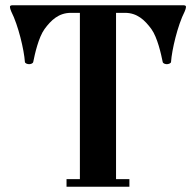

<svg xmlns="http://www.w3.org/2000/svg" viewBox="-20 -713 748 733"><path d="M18 -687C18 -682 21 -673 23 -669C50 -616 72 -522 75 -477C75 -471 85 -468 91 -468C96 -468 106 -470 107 -477C113 -507 127 -570 150 -602C175 -636 204 -664 251 -664H285V-29H234V0H474V-29H423V-664H457C504 -664 533 -636 558 -602C581 -570 595 -507 601 -477C602 -470 612 -468 617 -468C623 -468 633 -471 633 -477C636 -522 658 -616 685 -669C687 -673 690 -682 690 -687C690 -691 687 -693 679 -693H29C21 -693 18 -691 18 -687Z"/></svg>

Font: Monomakh Unicode
Style: Regular
Weight: 400
Version: Version 1.2